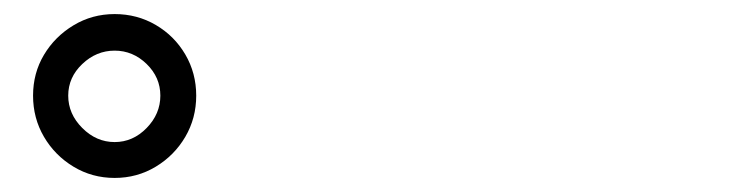

<svg xmlns="http://www.w3.org/2000/svg" viewBox="-20 -844 1040 273"><path d="M27 -708Q27 -740 42.5 -766Q58 -792 84.5 -808Q111 -824 143 -824Q175 -824 201.5 -808.5Q228 -793 243.5 -766.5Q259 -740 259 -708Q259 -676 243.5 -649.5Q228 -623 201.5 -607Q175 -591 143 -591Q111 -591 84.5 -607Q58 -623 42.5 -649.5Q27 -676 27 -708ZM77 -708Q77 -682 97 -662Q117 -642 143 -642Q169 -642 188.5 -662Q208 -682 208 -708Q208 -734 188.5 -753Q169 -772 143 -772Q117 -772 97 -753Q77 -734 77 -708Z"/></svg>

Font: Source Han Sans SC Medium
Style: Regular
Weight: 500
Designer: Ryoko NISHIZUKA 西塚涼子 (kana, bopomofo & ideographs); Paul D. Hunt (Latin, Greek & Cyrillic); Sandoll Communications 산돌커뮤니
Foundry: Adobe
Version: Version 2.004;hotconv 1.0.118;makeotfexe 2.5.65603